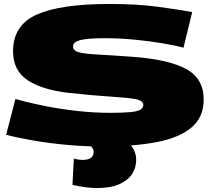

<svg xmlns="http://www.w3.org/2000/svg" viewBox="-20 -730 1070 970"><path d="M951 -669 907 -489Q868 -500 803 -511Q738 -522 661.5 -529.5Q585 -537 510 -537Q423 -537 386 -527.5Q349 -518 349 -496Q349 -474 378 -466Q407 -458 473 -454.5Q539 -451 650 -443Q830 -430 919.5 -382Q1009 -334 1009 -227Q1009 -138 947.5 -86Q886 -34 771 -12Q656 10 494 10Q407 10 319 2Q231 -6 152 -19.5Q73 -33 11 -49L58 -230Q124 -211 204 -195Q284 -179 369.5 -169.5Q455 -160 535 -160Q601 -160 638 -163.5Q675 -167 689.5 -176Q704 -185 704 -200Q704 -222 663 -229.5Q622 -237 538 -242Q454 -247 326 -261Q194 -276 120 -324.5Q46 -373 46 -471Q46 -603 166 -656.5Q286 -710 534 -710Q671 -710 776 -696Q881 -682 951 -669ZM353 71Q362 74 374.5 76Q387 78 394 78Q425 78 439 68Q453 58 453 37Q453 23 443 12.5Q433 2 417 -9H630Q668 29 668 78Q668 115 648.5 147Q629 179 585 199.5Q541 220 469 220Q416 220 346 204Z"/></svg>

Font: Georama ExtraExtended ExtraBold
Style: Regular
Weight: 800
Width: 8
Designer: Jean-Baptiste Levee
Foundry: Production Type
Version: Version 1.000